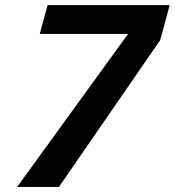

<svg xmlns="http://www.w3.org/2000/svg" viewBox="-20 -742 693 762"><path d="M653.3 -721.7Q652.3 -718.8 634.3 -650.9Q616.2 -583 615.2 -582L213.9 0H47.9L488.3 -607.4H137.7L168.9 -721.7Z"/></svg>

Font: FreeUniversal
Style: BoldItalic
Weight: 700
Italic angle: -11°
Version: Version 1.001 March 22, 2017